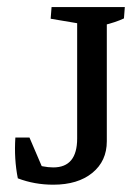

<svg xmlns="http://www.w3.org/2000/svg" viewBox="-20 -503 385 531"><path d="M127.4 7.8Q75.2 7.8 29.3 -9.8Q18.6 -63.5 22.5 -122.6H61.5L102.1 -27.8L66.4 -52.2Q99.1 -40 127.4 -40Q193.4 -40 193.4 -120.1L275.4 -112.3Q275.4 -57.6 235.4 -24.9Q195.3 7.8 127.4 7.8ZM275.4 -112.3 193.4 -120.1V-476.6H275.4ZM325.2 -483.4 322.8 -452.1Q300.3 -441.4 266.1 -433.1L275.4 -469.7V-401.4H193.4V-469.7L204.1 -437L120.1 -451.2L122.6 -483.4Z"/></svg>

Font: Markazi Text
Style: Regular
Weight: 400
Designer: Borna Izadpanah (Arabic designer), Fiona Ross (Arabic design director) and Florian Runge (Latin designer)
Foundry: Borna Izadpanah and Florian Runge
Version: Version 1.000